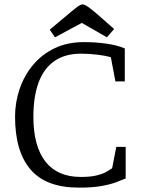

<svg xmlns="http://www.w3.org/2000/svg" viewBox="-20 -851 655 880"><path d="M342 9Q191 9 120 -74Q49 -157 49 -316Q49 -382 70 -443.5Q91 -505 131.5 -553.5Q172 -602 230.5 -630Q289 -658 365 -658Q418 -658 467.5 -651Q517 -644 552 -629V-478H509L488 -589Q463 -596 425.5 -600.5Q388 -605 351 -605Q279 -605 230.5 -572Q182 -539 157.5 -474.5Q133 -410 133 -315Q133 -248 147 -196.5Q161 -145 188.5 -110Q216 -75 256.5 -57.5Q297 -40 351 -40Q396 -40 425 -47.5Q454 -55 470.5 -65Q487 -75 494 -80L513 -178H556V-33Q537 -25 510 -15Q483 -5 442.5 2Q402 9 342 9ZM232 -680 208 -715 275 -771Q310 -801 329.5 -816Q349 -831 358 -831Q369 -831 389.5 -815.5Q410 -800 443 -771L503 -718L470 -680L355 -746Z"/></svg>

Font: Faustina Light Light
Style: Regular
Weight: 300
Version: Version 1.200